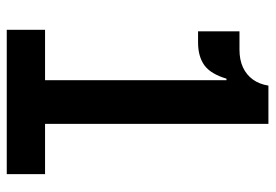

<svg xmlns="http://www.w3.org/2000/svg" viewBox="-140 -654 795 554"><g transform="rotate(90 257.0 -377.5)"><path d="M256.5 -755H338V-110.5H483V0H66.5V-110.5H212V-692.5ZM71 -671.5H124Q153 -671.5 174.8 -681.5Q196.5 -691.5 210 -710.2Q223.5 -729 227.5 -755H267.5L235.5 -634H207.5Q194 -588.5 168.8 -570.2Q143.5 -552 103 -552H71Z"/></g></svg>

Font: Hepta Slab SemiBold
Style: Regular
Weight: 600
Designer: Michael LaGattuta
Foundry: Michael LaGattuta
Version: Version 1.102